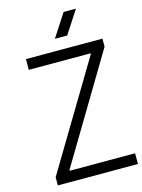

<svg xmlns="http://www.w3.org/2000/svg" viewBox="-164 -1260 996 1351"><g transform="rotate(-15 333.5 -584.5)"><path d="M330.1 -1002 438.2 -1168.6H528L419.9 -1002ZM96.4 -838.5V-916.7H653.6V-858.1L190.8 -84.6V-78.1H666.7V0H83.3V-59.9L546.2 -832V-838.5Z"/></g></svg>

Font: Monoid
Style: Regular
Weight: 400
Width: 4
Monospace: yes
Designer: Andreas Larsen (@larsenwork)
Version: Version 0.61